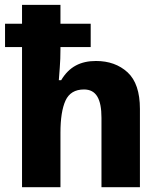

<svg xmlns="http://www.w3.org/2000/svg" viewBox="-20 -780 668 800"><path d="M71.8 -759.8V-681.2H1V-584H71.8V0H231.9V-227.1C231.9 -285.2 238.8 -329.6 252.9 -360.8C267.1 -391.6 292.5 -407.2 330.1 -407.2C380.9 -407.2 402.8 -367.7 402.8 -289.1V0H563V-326.2C563 -396 545.9 -446.8 511.7 -478.5C477.1 -510.3 433.1 -525.9 379.9 -525.9C315.9 -525.9 268.1 -502 234.9 -445.8H225.1C225.6 -456.1 227.1 -473.1 229 -497.6C231 -522 231.9 -547.9 231.9 -575.2V-584H357.9V-681.2H231.9V-759.8Z"/></svg>

Font: Avrile Sans
Style: Bold
Weight: 700
Designer: Monotype Design Team, Google (font), Stefan Peev (BGR Cyrillic), Cristiano Sobral (main changes)
Foundry: The Avrile Sans Project Authors
Version: Version 3.110